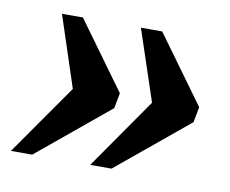

<svg xmlns="http://www.w3.org/2000/svg" viewBox="-53 -523 617 515"><g transform="rotate(10 255.5 -265.0)"><path d="M389 -312 372 -218 292 -458H350L483 -275L475 -233L280 -72H222ZM174 -312 156 -218 77 -458H134L267 -275L259 -233L64 -72H6Z"/></g></svg>

Font: Roboto Serif 72pt SemiCondensed SemiBold
Style: Italic
Weight: 600
Width: 4
Italic angle: -10°
Designer: Greg Gazdowicz
Foundry: Commercial Type
Version: Version 1.008